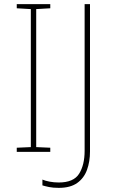

<svg xmlns="http://www.w3.org/2000/svg" viewBox="-20 -734 554 928"><path d="M223 0H61V-20L129 -23V-690L61 -694V-714H223V-694L155 -690V-23L223 -20ZM264 174Q236 174 217 170Q198 166 185 162V134Q199 140 220 144Q241 148 264 148Q336 148 362.5 105.5Q389 63 389 -5V-714H415V-2Q415 47 400.5 87Q386 127 353 150.5Q320 174 264 174Z"/></svg>

Font: Noto Sans Bengali Thin
Style: Regular
Weight: 100
Designer: Jelle Bosma - Monotype Design Team
Foundry: Monotype Imaging Inc.
Version: Version 2.003; ttfautohint (v1.8.4.7-5d5b)